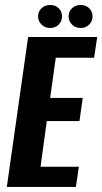

<svg xmlns="http://www.w3.org/2000/svg" viewBox="-20 -737 403 757"><path d="M6.9 0 90.9 -591H363.2L351 -509.3H199.8L177.8 -351H306.2L293.3 -259.7H164.5L139.9 -79.7H291L279.2 0ZM177.7 -626.7Q157.5 -626.7 143.8 -640Q130.2 -653.3 130.2 -672.5Q130.2 -691.8 143.8 -704.6Q157.5 -717.4 177.7 -717.4Q198 -717.4 211.3 -704.6Q224.6 -691.8 224.6 -672.5Q224.6 -653.3 211.3 -640Q198 -626.7 177.7 -626.7ZM298 -626.7Q277.7 -626.7 264.1 -640Q250.4 -653.3 250.4 -672.5Q250.4 -691.8 264.1 -704.6Q277.7 -717.4 298 -717.4Q318.2 -717.4 331.5 -704.6Q344.9 -691.8 344.9 -672.5Q344.9 -653.3 331.5 -640Q318.2 -626.7 298 -626.7Z"/></svg>

Font: Alumni Sans SC Thin
Style: Italic
Weight: 100
Italic angle: -8°
Designer: Robert E. Leuschke
Foundry: Robert E. Leuschke
Version: Version 1.016